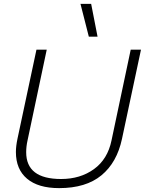

<svg xmlns="http://www.w3.org/2000/svg" viewBox="-20 -955 747 990"><path d="M395 -935H450L483 -766H438ZM62 -171Q62 -201 70 -239L168 -699H221L122 -231Q115 -200 115 -170Q115 -32 295 -32Q394 -32 464.5 -83Q535 -134 555 -231L654 -699H707L609 -239Q583 -117 503 -51Q423 15 285 15Q177 15 119.5 -33.5Q62 -82 62 -171Z"/></svg>

Font: Prompt ExtraLight
Style: Italic
Weight: 275
Italic angle: -12°
Designer: Katatrad Team
Foundry: CadsonDemak
Version: Version 1.000